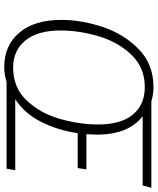

<svg xmlns="http://www.w3.org/2000/svg" viewBox="61 -795 745 907"><g transform="rotate(90 433.5 -341.5)"><path d="M856 -643H529Q616 -576 616 -426Q616 -411 614 -377H780L774 -336H609Q596 -244 556.5 -165Q517 -86 449 -41H784L777 0H367Q331 11 297 11Q195 11 134.5 -60Q74 -131 74 -260Q74 -354 107.5 -454.5Q141 -555 212.5 -624.5Q284 -694 391 -694Q426 -694 459 -684H867ZM392 -653Q299 -653 238.5 -589.5Q178 -526 151 -434Q124 -342 124 -255Q124 -146 171.5 -88.5Q219 -31 299 -31Q395 -31 455.5 -96Q516 -161 542 -253.5Q568 -346 568 -433Q568 -541 521 -597Q474 -653 392 -653Z"/></g></svg>

Font: Fira Sans ExtraLight
Style: Italic
Weight: 275
Italic angle: -8°
Designer: Carrois Corporate & Edenspiekermann AG
Foundry: Carrois Corporate GbR & Edenspiekermann AG
Version: Version 4.203